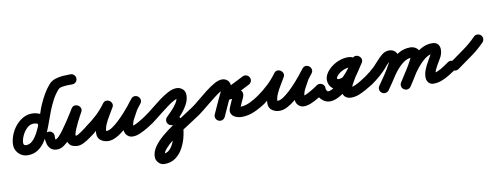

<svg xmlns="http://www.w3.org/2000/svg" viewBox="-102 -970 4378 1689"><g transform="rotate(-10 2087.0 -125.5)"><path d="M258 -155Q240 -157 227.5 -171Q215 -185 216 -203Q217 -208 209 -210.5Q201 -213 192 -214Q183 -215 180 -215Q147 -215 120.5 -190Q94 -165 78 -131Q62 -97 60 -68Q58 -40 84 -40Q116 -40 142 -65.5Q168 -91 189 -131.5Q210 -172 226.5 -217Q243 -262 256 -302Q269 -342 280 -366Q299 -410 323 -452.5Q347 -495 379 -532Q402 -558 435.5 -569.5Q469 -581 505.5 -583.5Q542 -586 575 -586Q575 -586 575 -586Q575 -586 575 -586Q593 -586 606.5 -573Q620 -560 620 -541Q620 -522 607 -509Q594 -496 575 -496Q560 -496 534 -495.5Q508 -495 483 -490.5Q458 -486 447 -472Q415 -436 392 -392Q369 -348 351 -303Q336 -266 320 -219Q304 -172 284 -125Q264 -78 237 -38.5Q210 1 172.5 25.5Q135 50 84 50Q49 50 22.5 33Q-4 16 -18.5 -12Q-33 -40 -30 -74Q-27 -114 -10.5 -154.5Q6 -195 34.5 -229Q63 -263 100 -284Q137 -305 180 -305Q212 -305 242 -293Q272 -281 290.5 -257.5Q309 -234 306 -197Q305 -179 291 -166.5Q277 -154 258 -155Z M254 -77Q254 -96 267 -109Q280 -122 299 -122Q318 -122 331 -109Q344 -96 344 -77Q344 -68 343.5 -56.5Q343 -45 347 -45Q359 -45 378 -65Q397 -85 420 -116.5Q443 -148 465.5 -182Q488 -216 506 -244.5Q524 -273 533 -288Q545 -307 562.5 -309Q580 -311 595 -302Q609 -294 615 -277Q621 -260 610 -241Q605 -233 593.5 -211.5Q582 -190 568 -162Q554 -134 543 -107.5Q532 -81 527.5 -63Q523 -45 531 -45Q531 -45 530 -45Q529 -45 529 -45Q536 -45 550.5 -53Q565 -61 582 -73Q599 -85 614 -96.5Q629 -108 638 -114Q653 -125 671.5 -121.5Q690 -118 701 -103Q712 -88 708.5 -69.5Q705 -51 690 -40Q669 -25 641.5 -5Q614 15 584.5 30Q555 45 529 45Q529 45 528 45Q527 45 527 45Q482 43 462 22.5Q442 2 439.5 -29.5Q437 -61 447 -98Q457 -135 473 -172Q489 -209 505.5 -239.5Q522 -270 532 -287Q544 -306 561.5 -308Q579 -310 594 -301Q608 -292 614.5 -275.5Q621 -259 609 -240Q594 -215 572 -179Q550 -143 524 -104.5Q498 -66 468.5 -32Q439 2 408.5 23.5Q378 45 347 45Q311 45 291 27.5Q271 10 262.5 -18Q254 -46 254 -77Q254 -77 254 -77Q254 -77 254 -77Z M624 -52Q613 -67 616.5 -85.5Q620 -104 636 -114Q685 -148 731 -191Q777 -234 812 -283Q825 -301 842 -302.5Q859 -304 873 -295Q887 -286 893 -269.5Q899 -253 888 -235Q872 -206 850.5 -171.5Q829 -137 813 -101Q797 -65 797 -32Q797 -32 797 -32Q796 -37 793 -40Q790 -43 795 -41.5Q800 -40 803 -40Q824 -40 852.5 -59Q881 -78 913 -108Q945 -138 975 -171.5Q1005 -205 1028.5 -234Q1052 -263 1063 -279Q1076 -297 1094 -297Q1112 -297 1126 -287Q1139 -277 1144 -259.5Q1149 -242 1135 -225Q1126 -213 1115.5 -200.5Q1105 -188 1097 -175Q1097 -175 1097 -175Q1098 -176 1098 -176Q1080 -143 1059.5 -105.5Q1039 -68 1039 -30Q1039 -28 1039 -28Q1039 -29 1038 -30Q1038 -30 1038 -31Q1037 -32 1037 -32Q1039 -28 1040 -26Q1040 -27 1039 -29Q1038 -31 1036 -32Q1033 -36 1026 -39Q1019 -42 1023 -42Q1034 -42 1053 -50Q1072 -58 1093 -70Q1114 -82 1133 -94Q1152 -106 1163 -114Q1163 -114 1163 -114Q1163 -114 1163 -114Q1178 -125 1196.5 -121.5Q1215 -118 1226 -103Q1237 -88 1233.5 -69.5Q1230 -51 1215 -40Q1192 -24 1158 -3.5Q1124 17 1088.5 32.5Q1053 48 1023 48Q999 48 983 37.5Q967 27 959 12Q959 12 958 11Q958 10 958 10Q949 -7 949 -30Q949 -81 972 -127.5Q995 -174 1018 -218Q1018 -218 1019 -219Q1019 -219 1019 -219Q1028 -236 1040.5 -251Q1053 -266 1065 -281Q1078 -298 1096 -298.5Q1114 -299 1127 -289Q1140 -279 1144.5 -262Q1149 -245 1137 -227Q1118 -201 1089.5 -165.5Q1061 -130 1025.5 -92.5Q990 -55 951.5 -22.5Q913 10 875 30Q837 50 803 50Q766 50 736.5 29.5Q707 9 707 -32Q707 -75 724 -118Q741 -161 765 -201.5Q789 -242 810 -279Q820 -298 838 -299Q856 -300 871 -291Q885 -282 891.5 -265Q898 -248 886 -231Q846 -175 794.5 -127Q743 -79 686 -40Q671 -29 652.5 -32.5Q634 -36 624 -52Z M1150 -50Q1139 -65 1142.5 -83.5Q1146 -102 1161 -113Q1191 -133 1230 -165Q1269 -197 1311.5 -229Q1354 -261 1395 -282.5Q1436 -304 1470 -304Q1502 -304 1525 -284Q1548 -264 1548 -230Q1548 -187 1525.5 -146Q1503 -105 1471 -69Q1439 -33 1410 -4Q1410 -4 1410 -4Q1410 -4 1410 -4Q1397 9 1378 9Q1359 9 1346 -4Q1333 -17 1333 -36Q1333 -55 1346 -68Q1365 -87 1391.5 -114Q1418 -141 1438 -171.5Q1458 -202 1458 -230Q1458 -230 1458 -230Q1459 -224 1464.5 -219Q1470 -214 1470 -214Q1456 -214 1430.5 -200Q1405 -186 1374.5 -163.5Q1344 -141 1312.5 -116.5Q1281 -92 1255 -71Q1229 -50 1213 -39Q1198 -28 1179.5 -31.5Q1161 -35 1150 -50ZM1397 5Q1380 13 1362.5 6.5Q1345 0 1337 -17Q1329 -34 1335.5 -51.5Q1342 -69 1359 -77Q1393 -93 1418.5 -81Q1444 -69 1458 -41.5Q1472 -14 1472 17Q1472 65 1460 120Q1448 175 1422 224Q1396 273 1354.5 304Q1313 335 1254 335Q1223 335 1201 312Q1179 289 1179 259Q1179 215 1208.5 171.5Q1238 128 1285 88Q1332 48 1386.5 11Q1441 -26 1491.5 -57.5Q1542 -89 1578 -114Q1578 -114 1578 -114Q1578 -114 1578 -114Q1593 -125 1611.5 -121.5Q1630 -118 1641 -103Q1652 -88 1648.5 -69.5Q1645 -51 1630 -40Q1604 -22 1560 6Q1516 34 1466 67Q1416 100 1371 134.5Q1326 169 1297.5 201.5Q1269 234 1269 259Q1269 259 1269 258Q1269 250 1260 246Q1259 246 1255.5 245.5Q1252 245 1254 245Q1291 245 1315.5 220.5Q1340 196 1354.5 158.5Q1369 121 1375.5 82.5Q1382 44 1382 17Q1382 7 1379 3Q1376 -1 1383 3Q1388 6 1392 6Q1394 6 1396 5Q1398 4 1397 5Q1397 5 1397 5Q1397 5 1397 5Z M1630 -40Q1614 -29 1596 -32.5Q1578 -36 1567 -51Q1556 -67 1559.5 -85Q1563 -103 1578 -114Q1607 -134 1645.5 -166.5Q1684 -199 1726 -232Q1768 -265 1807.5 -287.5Q1847 -310 1878 -310Q1908 -310 1928 -291Q1948 -272 1948 -241Q1948 -208 1933.5 -175.5Q1919 -143 1906 -113Q1891 -80 1876 -47Q1861 -14 1846 19Q1838 36 1820.5 42.5Q1803 49 1786 41Q1769 33 1762.5 15.5Q1756 -2 1764 -19Q1779 -52 1794 -85Q1809 -118 1824 -151Q1833 -170 1845.5 -195Q1858 -220 1858 -241Q1858 -240 1858 -240Q1859 -238 1859 -237Q1860 -234 1861 -232Q1867 -222 1877 -220Q1878 -220 1878 -220Q1867 -220 1844 -205.5Q1821 -191 1791 -168Q1761 -145 1730.5 -120Q1700 -95 1673 -73.5Q1646 -52 1630 -40Q1630 -40 1630 -40Q1630 -40 1630 -40ZM2124 -285Q2133 -268 2127 -250.5Q2121 -233 2104 -224Q2053 -198 2002 -172.5Q1951 -147 1899 -121Q1881 -112 1866 -121.5Q1851 -131 1844 -147Q1838 -164 1842 -181Q1846 -198 1866 -204Q1886 -210 1906.5 -213.5Q1927 -217 1949 -216Q1949 -216 1947 -216Q1946 -216 1946 -216Q1972 -217 1998 -206Q2024 -195 2036 -173.5Q2048 -152 2034 -121Q2034 -121 2034 -121Q2034 -121 2034 -121Q2023 -97 2012 -73Q2001 -49 1991 -25Q1991 -25 1990 -25Q1990 -25 1990 -25Q1988 -21 1988.5 -26.5Q1989 -32 1987 -35Q1984 -42 1978.5 -44.5Q1973 -47 1981 -46Q1987 -45 1996 -45Q2040 -45 2085 -67Q2130 -89 2165 -114Q2180 -125 2198.5 -121.5Q2217 -118 2228 -103Q2239 -88 2235.5 -69.5Q2232 -51 2217 -40Q2170 -7 2112.5 19Q2055 45 1996 45Q1964 45 1938 33Q1912 21 1902 -3Q1892 -27 1909 -63Q1909 -63 1909 -63Q1909 -63 1909 -63Q1919 -87 1930 -111Q1941 -135 1952 -159Q1952 -159 1952 -159Q1952 -159 1952 -159Q1954 -162 1952.5 -159.5Q1951 -157 1951 -154Q1949 -147 1951 -141Q1953 -133 1958 -128Q1962 -125 1963 -125Q1960 -124 1955.5 -125Q1951 -126 1948 -126Q1948 -126 1947 -126Q1945 -126 1945 -126Q1931 -127 1918 -124.5Q1905 -122 1892 -118Q1873 -112 1858 -121Q1843 -130 1837 -144Q1831 -159 1835.5 -175.5Q1840 -192 1859 -201Q1910 -227 1961 -253Q2012 -279 2064 -305Q2080 -313 2098 -307Q2116 -301 2124 -285Z M2153 -52Q2142 -67 2145.5 -85.5Q2149 -104 2165 -114Q2214 -148 2260 -191Q2306 -234 2341 -283Q2354 -301 2371 -302.5Q2388 -304 2402 -295Q2416 -286 2422 -269.5Q2428 -253 2417 -235Q2401 -206 2379.5 -171.5Q2358 -137 2342 -101Q2326 -65 2326 -32Q2326 -32 2326 -32Q2325 -37 2322 -40Q2319 -43 2324 -41.5Q2329 -40 2332 -40Q2353 -40 2381.5 -59Q2410 -78 2442 -108Q2474 -138 2504 -171.5Q2534 -205 2557.5 -234Q2581 -263 2592 -279Q2605 -297 2623 -297Q2641 -297 2655 -287Q2668 -277 2673 -259.5Q2678 -242 2664 -225Q2655 -213 2644.5 -200.5Q2634 -188 2626 -175Q2626 -175 2626 -175Q2627 -176 2627 -176Q2609 -143 2588.5 -105.5Q2568 -68 2568 -30Q2568 -28 2568 -28Q2568 -29 2567 -30Q2567 -30 2567 -31Q2566 -32 2566 -32Q2568 -28 2569 -26Q2569 -27 2568 -29Q2567 -31 2565 -32Q2562 -36 2555 -39Q2548 -42 2552 -42Q2563 -42 2582 -50Q2601 -58 2622 -70Q2643 -82 2662 -94Q2681 -106 2692 -114Q2692 -114 2692 -114Q2692 -114 2692 -114Q2707 -125 2725.5 -121.5Q2744 -118 2755 -103Q2766 -88 2762.5 -69.5Q2759 -51 2744 -40Q2721 -24 2687 -3.5Q2653 17 2617.5 32.5Q2582 48 2552 48Q2528 48 2512 37.5Q2496 27 2488 12Q2488 12 2487 11Q2487 10 2487 10Q2478 -7 2478 -30Q2478 -81 2501 -127.5Q2524 -174 2547 -218Q2547 -218 2548 -219Q2548 -219 2548 -219Q2557 -236 2569.5 -251Q2582 -266 2594 -281Q2607 -298 2625 -298.5Q2643 -299 2656 -289Q2669 -279 2673.5 -262Q2678 -245 2666 -227Q2647 -201 2618.5 -165.5Q2590 -130 2554.5 -92.5Q2519 -55 2480.5 -22.5Q2442 10 2404 30Q2366 50 2332 50Q2295 50 2265.5 29.5Q2236 9 2236 -32Q2236 -75 2253 -118Q2270 -161 2294 -201.5Q2318 -242 2339 -279Q2349 -298 2367 -299Q2385 -300 2400 -291Q2414 -282 2420.5 -265Q2427 -248 2415 -231Q2375 -175 2323.5 -127Q2272 -79 2215 -40Q2200 -29 2181.5 -32.5Q2163 -36 2153 -52Z M2717 -122Q2736 -122 2749 -109Q2762 -96 2762 -77Q2762 -68 2768 -56.5Q2774 -45 2784 -45Q2805 -46 2836 -66Q2867 -86 2899 -115.5Q2931 -145 2956.5 -174Q2982 -203 2993 -221Q2994 -224 2996 -227Q2999 -235 3002.5 -227.5Q3006 -220 3003 -220Q2970 -220 2934.5 -201.5Q2899 -183 2882 -156Q2869 -135 2892 -135Q2918 -135 2939 -151.5Q2960 -168 2978.5 -193Q2997 -218 3012 -244Q3027 -270 3040 -289Q3053 -308 3070.5 -309.5Q3088 -311 3102 -301Q3116 -292 3121.5 -275Q3127 -258 3115 -239Q3089 -200 3062.5 -162Q3036 -124 3014 -83Q3009 -74 3004.5 -65Q3000 -56 2996 -47Q2992 -38 2990 -30Q2989 -25 2989 -25Q2988 -29 2988 -30Q2988 -31 2984 -36Q2979 -40 2977 -43Q2975 -43 2972 -44Q2969 -45 2971 -45Q2997 -45 3024.5 -57Q3052 -69 3078 -85.5Q3104 -102 3126 -116Q3142 -125 3160 -120.5Q3178 -116 3188 -100Q3197 -84 3192.5 -66Q3188 -48 3172 -38Q3142 -20 3109.5 -1Q3077 18 3042.5 31.5Q3008 45 2971 45Q2954 45 2939 39Q2924 33 2913 20Q2896 -2 2899.5 -33Q2903 -64 2919.5 -100Q2936 -136 2959 -171.5Q2982 -207 3004 -237.5Q3026 -268 3040 -289Q3052 -307 3070 -308.5Q3088 -310 3102 -301Q3116 -291 3121.5 -274Q3127 -257 3114 -239Q3094 -208 3072.5 -174.5Q3051 -141 3025.5 -111.5Q3000 -82 2967.5 -63.5Q2935 -45 2892 -45Q2848 -45 2820.5 -69.5Q2793 -94 2788 -131Q2783 -168 2806 -204Q2826 -235 2858 -259Q2890 -283 2928 -296.5Q2966 -310 3003 -310Q3042 -310 3063.5 -289Q3085 -268 3086.5 -237Q3088 -206 3070 -175Q3052 -145 3019.5 -107.5Q2987 -70 2947 -35.5Q2907 -1 2865 21.5Q2823 44 2787 45Q2754 46 2728 28.5Q2702 11 2687 -17Q2672 -45 2672 -77Q2672 -96 2685 -109Q2698 -122 2717 -122Z M3175 -40Q3159 -29 3141 -32.5Q3123 -36 3112 -51Q3101 -67 3104.5 -85Q3108 -103 3123 -114Q3172 -148 3213 -187Q3234 -208 3258 -236Q3282 -264 3309.5 -285Q3337 -306 3371 -306Q3406 -306 3427 -282Q3448 -258 3448 -224Q3448 -199 3432 -163Q3416 -127 3392.5 -89Q3369 -51 3345.5 -17.5Q3322 16 3307 38Q3307 38 3307 38Q3307 38 3307 38Q3296 53 3278 56.5Q3260 60 3244 49Q3229 38 3225.5 20Q3222 2 3233 -14Q3241 -25 3256 -46.5Q3271 -68 3288.5 -94.5Q3306 -121 3322 -147Q3338 -173 3348 -193.5Q3358 -214 3358 -224Q3358 -227 3360.5 -223Q3363 -219 3366 -217Q3367 -217 3369.5 -216.5Q3372 -216 3371 -216Q3369 -216 3368 -215Q3347 -204 3326 -178Q3305 -152 3288 -135Q3236 -83 3175 -40Q3175 -40 3175 -40Q3175 -40 3175 -40ZM3307 38Q3296 53 3278 56.5Q3260 60 3244 49Q3229 38 3225.5 20Q3222 2 3233 -14Q3262 -55 3295 -104.5Q3328 -154 3367 -198.5Q3406 -243 3453 -271.5Q3500 -300 3558 -300Q3591 -300 3615.5 -280Q3640 -260 3640 -225Q3640 -201 3624 -165.5Q3608 -130 3585 -91Q3562 -52 3539.5 -17.5Q3517 17 3503 39Q3503 39 3503 39Q3503 39 3503 39Q3493 54 3474.5 58Q3456 62 3440 52Q3425 42 3421 23.5Q3417 5 3427 -11Q3435 -23 3449.5 -45.5Q3464 -68 3481.5 -95.5Q3499 -123 3514.5 -149.5Q3530 -176 3540 -196.5Q3550 -217 3550 -225Q3550 -226 3550 -223.5Q3550 -221 3551 -220Q3553 -215 3557.5 -212.5Q3562 -210 3558 -210Q3517 -210 3481 -183Q3445 -156 3413 -116Q3381 -76 3354.5 -34.5Q3328 7 3307 38Q3307 38 3307 38Q3307 38 3307 38ZM3503 38Q3494 54 3476 58.5Q3458 63 3442 53Q3426 44 3421 26Q3416 8 3426 -9Q3451 -50 3483.5 -99.5Q3516 -149 3557 -195Q3598 -241 3645.5 -271Q3693 -301 3747 -303Q3790 -304 3807 -282Q3824 -260 3821.5 -227.5Q3819 -195 3804 -167Q3792 -145 3776 -119Q3760 -93 3748 -66.5Q3736 -40 3736 -16Q3736 -16 3736 -17Q3734 -26 3726 -32.5Q3718 -39 3709 -40Q3710 -40 3708 -40Q3734 -40 3762.5 -52.5Q3791 -65 3817 -82.5Q3843 -100 3863 -114Q3863 -114 3863 -114Q3863 -114 3863 -114Q3879 -125 3897.5 -121.5Q3916 -118 3926 -103Q3937 -87 3933.5 -68.5Q3930 -50 3915 -40Q3885 -20 3851.5 1Q3818 22 3781.5 36Q3745 50 3708 50Q3679 50 3662.5 30.5Q3646 11 3646 -16Q3646 -50 3659 -83Q3672 -116 3690.5 -148Q3709 -180 3725 -209Q3735 -229 3732.5 -231.5Q3730 -234 3738 -222Q3745 -212 3749 -212.5Q3753 -213 3751 -213Q3712 -212 3675 -183.5Q3638 -155 3605.5 -114.5Q3573 -74 3546.5 -32.5Q3520 9 3503 38Q3503 38 3503 38Q3503 38 3503 38Z M3882 -50Q3872 -65 3875 -83.5Q3878 -102 3893 -112Q3953 -155 4014.5 -199Q4076 -243 4128 -296Q4128 -296 4128 -296Q4128 -296 4128 -296Q4141 -309 4159.5 -309Q4178 -309 4192 -296Q4205 -283 4205 -264.5Q4205 -246 4192 -232Q4138 -177 4073 -130.5Q4008 -84 3945 -39Q3930 -28 3911.5 -31Q3893 -34 3882 -50Z"/></g></svg>

Font: FRB American Cursive Black
Style: Bold Italic
Weight: 900
Italic angle: -25°
Version: Version 2.0;Modular Font Editor K font №1